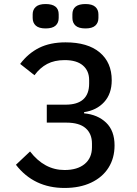

<svg xmlns="http://www.w3.org/2000/svg" viewBox="-20 -920 680 952"><path d="M59 -103 129 -169Q200 -77 300 -77Q364 -77 400 -107Q436 -137 436 -190V-208Q436 -257 404.5 -284.5Q373 -312 309 -312H212V-401H305Q422 -401 422 -506V-523Q422 -569 391 -595.5Q360 -622 301 -622Q250 -622 214 -603Q178 -584 151 -547L80 -603Q120 -656 174.5 -683Q229 -710 305 -710Q415 -710 474.5 -660Q534 -610 534 -522Q534 -455 496.5 -414Q459 -373 397 -364V-358Q464 -352 506 -312Q548 -272 548 -199Q548 -136 518 -88.5Q488 -41 432 -14.5Q376 12 300 12Q148 12 59 -103ZM142 -831V-849Q142 -872 157.5 -886Q173 -900 206 -900Q271 -900 271 -849V-831Q271 -807 255.5 -793Q240 -779 206 -779Q173 -779 157.5 -793Q142 -807 142 -831ZM339 -849Q339 -900 404 -900Q437 -900 452.5 -886Q468 -872 468 -849V-831Q468 -807 452.5 -793Q437 -779 404 -779Q370 -779 354.5 -793Q339 -807 339 -831Z"/></svg>

Font: Writer Medium
Style: Regular
Weight: 500
Monospace: yes
Designer: Mike Abbink, Paul van der Laan, Pieter van Rosmalen
Foundry: Bold Monday
Version: Version 2.001 2020